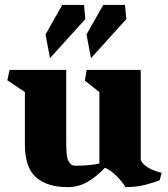

<svg xmlns="http://www.w3.org/2000/svg" viewBox="-20 -748 683 780"><path d="M9.8 -421.9 19 -463.9H249V-185.1Q249 -148.9 250.2 -130.4Q251.5 -111.8 254.6 -102.1Q257.8 -92.3 264.2 -85Q269 -79.1 274.2 -76.9Q279.3 -74.7 287.6 -74.7Q312 -74.7 339.4 -77.1Q366.7 -79.6 383.8 -84V-374L324.7 -420.4L332 -463.9H551.8V-97.2Q568.4 -63 636.7 -45.9L628.9 -16.1Q604.5 -5.9 568.6 3.2Q532.7 12.2 489.7 12.2Q484.9 2.9 471.7 -13.2Q458.5 -29.3 441.2 -44.2Q423.8 -59.1 406.2 -66.4Q373 -30.8 335.9 -9.3Q298.8 12.2 254.4 12.2Q171.9 12.2 126.5 -27.6Q81.1 -67.4 81.1 -162.1V-374ZM232.9 -728H321.3L326.7 -670.4L183.1 -511.7L165 -607.9ZM399.4 -728H487.8L493.2 -670.4L349.6 -511.7L331.5 -607.9Z"/></svg>

Font: Vesper Libre Heavy
Style: Regular
Weight: 900
Designer: Robert Keller & Kimya Gandhi
Foundry: Mota Italic
Version: Version 1.058